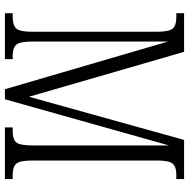

<svg xmlns="http://www.w3.org/2000/svg" viewBox="-14 -740 754 765"><g transform="rotate(90 362.5 -357.0)"><path d="M32 0V-31H46Q79 -31 92.5 -44.5Q106 -58 106 -108V-605Q106 -655 93 -669Q80 -683 49 -683H32V-714H186L365 -96L537 -714H693V-683H675Q645 -683 632 -669Q619 -655 619 -605V-109Q619 -59 632 -45Q645 -31 677 -31H693V0H487V-31H502Q535 -31 547 -45.5Q559 -60 559 -111V-654L375 0H335L145 -650V-111Q145 -59 158 -45Q171 -31 202 -31H215V0Z"/></g></svg>

Font: Noto Serif ExtraCondensed Light
Style: Regular
Weight: 300
Width: 2
Designer: Monotype Design Team
Foundry: Monotype Imaging Inc.
Version: Version 2.014; ttfautohint (v1.8.4.7-5d5b)